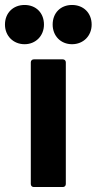

<svg xmlns="http://www.w3.org/2000/svg" viewBox="-79 -753 389 773"><path d="M20 -575C65 -575 98 -609 98 -654C98 -701 66 -733 20 -733C-26 -733 -59 -701 -59 -654C-59 -609 -26 -575 20 -575ZM211 -575C257 -575 290 -609 290 -654C290 -701 257 -733 211 -733C165 -733 133 -701 133 -654C133 -609 165 -575 211 -575ZM57 0H174C181 0 186 -5 186 -12V-502C186 -509 181 -514 174 -514H57C50 -514 45 -509 45 -502V-12C45 -5 50 0 57 0Z"/></svg>

Font: Barlow Semi Condensed
Style: Bold
Weight: 700
Width: 4
Designer: Jeremy Tribby
Foundry: Tribby Type
Version: Version 1.422;hotconv 1.0.109;makeotfexe 2.5.65596